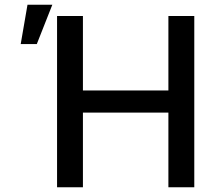

<svg xmlns="http://www.w3.org/2000/svg" viewBox="-20 -795 924 815"><path d="M67.9 -607.9 96.7 -774.9H202.1L136.2 -607.9ZM222.2 0V-727.1H332V-411.1H694.8V-727.1H804.7V0H694.8V-316.9H332V0Z"/></svg>

Font: Interop Med
Style: Regular
Weight: 500
Designer: Rasmus Andersson, Google, Jang Haemin
Foundry: jhaemin
Version: Version 1.007